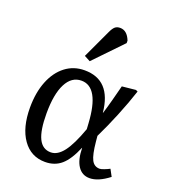

<svg xmlns="http://www.w3.org/2000/svg" viewBox="-146 -908 918 1030"><g transform="rotate(20 313.0 -393.0)"><path d="M229 14Q148 14 101 -52.5Q54 -119 54 -233Q54 -319 80 -384Q106 -449 153 -485Q200 -521 262 -521Q413 -521 431 -340H432Q443 -375 455 -420Q467 -465 478 -508L556 -516L567 -511Q544 -440 511 -359.5Q478 -279 446 -214L449 -182Q456 -109 471 -80.5Q486 -52 517 -52Q525 -52 542 -58.5Q559 -65 572 -72L593 -33Q532 14 483 14Q440 14 416 -22Q392 -58 391 -125H390Q359 -51 321.5 -18.5Q284 14 229 14ZM240 -45Q279 -45 312.5 -89Q346 -133 380 -228L378 -261Q366 -463 265 -463Q209 -463 178.5 -403.5Q148 -344 148 -234Q148 -137 170.5 -91Q193 -45 240 -45ZM270 -576 236 -594 312 -757Q323 -781 334 -790.5Q345 -800 363 -800Q403 -800 423 -749V-735Z"/></g></svg>

Font: Literata 12pt
Style: Italic
Weight: 400
Italic angle: -2°
Designer: Latin by Veronika Burian and Jose Scaglione. Greek by Irene Vlachou. Cyrillic by Vera Evstafieva
Foundry: TypeTogether
Version: Version 3.002